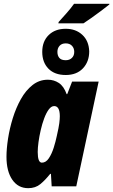

<svg xmlns="http://www.w3.org/2000/svg" viewBox="-20 -984 598 1014"><path d="M288.1 -860.8 290 -868.2Q310.1 -890.6 331.3 -914.3Q352.5 -938 371.1 -963.9H558.1L557.1 -960Q541.5 -947.3 514.2 -926.8Q486.8 -906.2 460.4 -887.7Q434.1 -869.1 420.9 -860.8ZM327.1 -587.9Q268.6 -587.9 235.8 -621.3Q203.1 -654.8 203.1 -710Q203.1 -765.6 237.1 -798.8Q271 -832 327.1 -832Q380.4 -832 414.8 -800Q449.2 -768.1 451.2 -712.9Q451.2 -658.2 418 -623Q384.8 -587.9 327.1 -587.9ZM327.1 -666Q347.2 -666 359.6 -678Q372.1 -689.9 372.1 -710Q372.1 -729.5 360.1 -742.2Q348.1 -754.9 327.1 -754.9Q306.2 -754.9 294.7 -742.2Q283.2 -729.5 283.2 -710Q283.2 -689.9 293.5 -678Q303.7 -666 327.1 -666ZM128.9 9.8Q75.7 9.8 44.9 -34.9Q14.2 -79.6 14.2 -155.8Q14.2 -198.2 22.5 -252Q30.8 -305.7 47.6 -360.1Q64.5 -414.6 90.3 -460.7Q116.2 -506.8 151.9 -534.9Q187.5 -563 232.9 -563Q264.6 -563 290.8 -545.9Q316.9 -528.8 332 -486.8H335L360.8 -553.2H501L382.8 0H252.9L249 -65.9H245.1Q219.7 -33.7 193.6 -12Q167.5 9.8 128.9 9.8ZM201.2 -125Q222.7 -125 238 -148.2Q253.4 -171.4 263.7 -204.1Q273.9 -236.8 279.8 -265.1Q290.5 -311.5 293.2 -333.7Q295.9 -356 295.9 -370.1Q295.9 -423.8 266.1 -423.8Q251 -423.8 237.5 -405.8Q224.1 -387.7 213.4 -358.9Q202.6 -330.1 195.1 -297.1Q187.5 -264.2 183.3 -233.4Q179.2 -202.6 179.2 -181.2Q179.2 -125 201.2 -125Z"/></svg>

Font: Open Sans Condensed ExtraBold
Style: Italic
Weight: 800
Width: 3
Italic angle: -12°
Designer: Monotype Design Team
Foundry: Monotype Imaging Inc.
Version: Version 3.003; ttfautohint (v1.8.4)